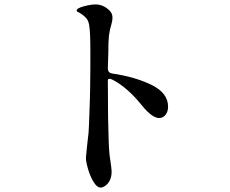

<svg xmlns="http://www.w3.org/2000/svg" viewBox="-20 -810 1040 867"><path d="M487 -478Q590 -463 664.5 -426.5Q739 -390 739 -328Q739 -306 727.5 -291.5Q716 -277 699 -277Q668 -277 624 -330Q558 -413 492 -448Q481 -454 475 -454Q467 -454 467 -447Q467 -338 468 -284Q470 -150 475 -108Q484 -50 484 -34Q484 -12 476 4Q468 20 456 28.5Q444 37 435 37Q418 37 402.5 11.5Q387 -14 377.5 -47Q368 -80 368 -97Q368 -104 372 -140Q378 -192 380 -212Q382 -242 383.5 -291.5Q385 -341 386 -364L387 -412Q388 -443 388 -502V-582Q388 -665 383 -694Q380 -716 369.5 -728Q359 -740 340 -752Q337 -753 331.5 -756Q326 -759 326 -762Q326 -773 358.5 -781.5Q391 -790 411 -790Q447 -790 475 -762Q488 -749 488 -730Q488 -717 483 -700Q475 -675 472 -648.5Q469 -622 469 -568L467 -501Q467 -481 487 -478Z"/></svg>

Font: Shippori Mincho B1 SemiBold
Style: Regular
Weight: 600
Designer: FONTDASU
Foundry: FONTDASU / Google Inc. / but / Adobe
Version: Version 3.110; ttfautohint (v1.8.3)